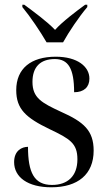

<svg xmlns="http://www.w3.org/2000/svg" viewBox="-20 -786 458 816"><path d="M178 -606H248C273 -651 316 -715 351 -756V-766H342C304 -738 245 -694 214 -659C181 -694 121 -738 83 -766H75V-756C109 -715 152 -651 178 -606ZM198 10C311 10 378 -45 378 -146C378 -231 336 -268 239 -311C157 -349 118 -370 118 -438C118 -501 151 -535 213 -535C270 -535 295 -495 295 -394C337 -394 360 -416 360 -452C360 -503 309 -545 217 -545C112 -545 49 -495 49 -403C49 -323 89 -286 191 -237C277 -196 309 -177 309 -109C309 -37 267 0 201 0C125 0 99 -53 99 -162C73 -162 40 -146 40 -97C40 -33 98 10 198 10Z"/></svg>

Font: Noto Serif Display SemiCondensed
Style: Regular
Weight: 400
Width: 4
Designer: Monotype Design Team
Foundry: Monotype Imaging Inc.
Version: Version 2.009